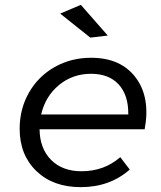

<svg xmlns="http://www.w3.org/2000/svg" viewBox="-20 -767 662 791"><path d="M312.5 4Q199 4 130 -62.2Q61 -128.5 61 -236.5Q61 -318.5 99.5 -385.8Q138 -453 205.5 -491Q273 -529 355 -529Q478 -529 539.2 -447.2Q600.5 -365.5 576 -234.5H143Q144 -155 190.5 -108.2Q237 -61.5 316 -61.5Q409 -61.5 475.5 -119.5L514.5 -68.5Q432.5 4 312.5 4ZM355 -463Q279.5 -463 223.2 -416.8Q167 -370.5 149.5 -295.5H508.5Q509.5 -374.5 469.2 -418.8Q429 -463 355 -463ZM228 -711 313 -747 424 -620.5 352 -612Z"/></svg>

Font: Argentum Sans Light
Style: Italic
Weight: 300
Italic angle: -11.3°
Designer: Julieta Ulanovsky (font), Owen Earl (portions from Jones font), Cristiano Sobral (main changes and remaster)
Foundry: Julieta Ulanovsky (font), Owen Earl (portions from Jones font), Cristiano Sobral (main changes and remaster)
Version: Version 3.127